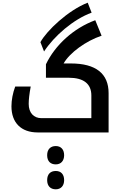

<svg xmlns="http://www.w3.org/2000/svg" viewBox="-20 -983 901 1425"><path d="M280 -670 307 -601C382 -716 525 -840 660 -889L631 -963C486 -907 326 -755 280 -670ZM260 0H786V-292C786 -437 691 -512 506 -512H452C497 -591 617 -679 734 -718L687 -833C527 -774 390 -650 321 -506V-406H491C600 -406 658 -361 658 -275V-106H288C230 -106 193 -146 193 -212C193 -244 198 -287 208 -341H93C75 -293 65 -241 65 -194C65 -72 137 0 260 0ZM394 237C432 237 456 211 456 169C456 127 433 101 394 101C355 101 330 125 330 169C330 214 355 237 394 237ZM394 422C432 422 456 396 456 354C456 311 433 286 394 286C355 286 330 309 330 354C330 398 355 422 394 422Z"/></svg>

Font: Noto Kufi Arabic SemiBold
Style: Regular
Weight: 600
Designer: Monotype Design Team, David Williams, Khaled Hosny
Foundry: Google LLC
Version: Version 2.109